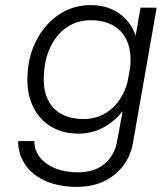

<svg xmlns="http://www.w3.org/2000/svg" viewBox="-20 -530 632 750"><path d="M592 -500 499 30Q485 106 426.5 153Q368 200 281 200Q211 200 159.5 177.5Q108 155 79.5 114.5Q51 74 51 21H114Q114 74 161 108.5Q208 143 286 143Q349 143 388.5 110Q428 77 438 20L459 -96Q427 -55 383 -31.5Q339 -8 287 -8Q227 -8 182 -34Q137 -60 112 -107.5Q87 -155 87 -219Q87 -301 119.5 -367Q152 -433 208 -471.5Q264 -510 333 -510Q399 -510 444.5 -478.5Q490 -447 510 -391L529 -500ZM151 -220Q151 -146 192 -105.5Q233 -65 306 -65Q369 -65 414.5 -104Q460 -143 478 -209L489 -269Q490 -283 490 -296Q490 -369 449 -410Q408 -451 334 -451Q280 -451 238.5 -421.5Q197 -392 174 -340Q151 -288 151 -220Z"/></svg>

Font: Overused Grotesk Book
Style: Italic
Weight: 350
Italic angle: -10°
Version: Version 0.003